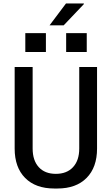

<svg xmlns="http://www.w3.org/2000/svg" viewBox="-20 -1070 640 1100"><path d="M291 10Q184 10 124 -50.5Q64 -111 64 -219V-686H167V-219Q167 -151 202 -112.5Q237 -74 300 -74Q363 -74 398.5 -112.5Q434 -151 434 -219V-686H536V-219Q536 -111 476 -50.5Q416 10 309 10ZM264 -925 358 -1050H460L461 -1047L345 -925ZM125 -772V-880H243V-772ZM359 -772V-880H477V-772Z"/></svg>

Font: Chivo Mono
Style: Regular
Weight: 400
Monospace: yes
Designer: Hector Gatti
Foundry: Omnibus-Type
Version: Version 1.008; ttfautohint (v1.8.4.7-5d5b)